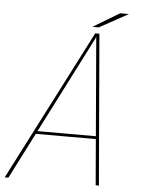

<svg xmlns="http://www.w3.org/2000/svg" viewBox="-58 -895 693 940"><g transform="rotate(5 289.0 -425.0)"><path d="M1 0 381 -741H401.5L464 0H448L387.5 -724.5H388.5L19 0ZM128 -225.5 131 -239.5H439.5L436.5 -225.5ZM364.5 -771.5 494 -849.5H537.5L395.5 -771.5Z"/></g></svg>

Font: Epilogue Thin
Style: Italic
Weight: 250
Italic angle: -12°
Designer: Tyler Finck
Foundry: Etcetera Type Co
Version: Version 2.112